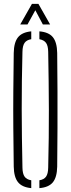

<svg xmlns="http://www.w3.org/2000/svg" viewBox="-20 -967 366 992"><path d="M141.5 5Q94 0.5 73 -25.8Q52 -52 51 -106Q49.5 -209 48.8 -304.2Q48 -399.5 48.8 -495Q49.5 -590.5 51 -693.5Q52 -748 73 -774.2Q94 -800.5 141.5 -805V-764.5Q117.5 -760.5 107 -745.5Q96.5 -730.5 96 -699Q92 -546.5 92.2 -402.5Q92.5 -258.5 96 -100.5Q96.5 -69.5 107 -54.5Q117.5 -39.5 141.5 -35.5ZM183.5 5V-35.5Q207.5 -39.5 218 -54.5Q228.5 -69.5 229 -100.5Q233 -258.5 232.5 -402.5Q232 -546.5 229 -699Q228.5 -730.5 218 -745.2Q207.5 -760 183.5 -764.5V-805Q232 -801 253.2 -774.8Q274.5 -748.5 275.5 -693.5Q276.5 -590 277 -494.8Q277.5 -399.5 277 -304.2Q276.5 -209 275.5 -106Q274.5 -51.5 253.2 -25.2Q232 1 183.5 5ZM84.5 -840.5 145 -947H178.5L239 -840.5H201.5L162.5 -914L122 -840.5Z"/></svg>

Font: Big Shoulders Stencil Display Light
Style: Regular
Weight: 300
Designer: Patric King
Foundry: XO Type Co
Version: Version 1.000